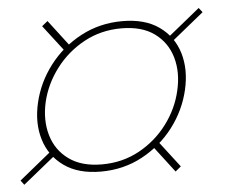

<svg xmlns="http://www.w3.org/2000/svg" viewBox="-101 -683 714 596"><g transform="rotate(-5 255.5 -385.0)"><path d="M192.5 -155Q122 -155 77.8 -186.5Q33.5 -218 17.5 -270.2Q1.5 -322.5 16 -385Q30.5 -447.5 70.5 -499.8Q110.5 -552 169.2 -583.2Q228 -614.5 298.5 -614.5Q369 -614.5 413 -583.2Q457 -552 472.8 -499.8Q488.5 -447.5 474 -385Q459.5 -322.5 419.8 -270.2Q380 -218 321.5 -186.5Q263 -155 192.5 -155ZM-48.5 -135 -59 -149 53 -240 64 -226ZM423 -135 353.5 -226 371 -240 440.5 -149.5ZM197.5 -177Q261.5 -177 314 -205.8Q366.5 -234.5 402 -282Q437.5 -329.5 450 -385Q463 -440.5 449.5 -487.8Q436 -535 396.8 -563.8Q357.5 -592.5 293.5 -592.5Q230 -592.5 177.2 -563.8Q124.5 -535 88.8 -487.8Q53 -440.5 40 -385Q27.5 -329.5 41.2 -282Q55 -234.5 94.5 -205.8Q134 -177 197.5 -177ZM119.5 -529.5 49.5 -620.5 67.5 -635 137 -544ZM438 -530 427 -544 538.5 -634.5 549.5 -620.5Z"/></g></svg>

Font: Bodoni Moda
Style: Italic
Weight: 400
Italic angle: -13°
Designer: Owen Earl
Foundry: indestructible type
Version: Version 2.005